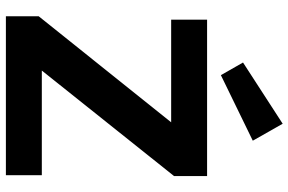

<svg xmlns="http://www.w3.org/2000/svg" viewBox="-188 -816 1003 668"><g transform="rotate(90 314.0 -481.5)"><path d="M469 -859 241 -748 197 -825 410 -963ZM48 -700H592V-585L225 -125H589V0H36V-114L405 -575H48Z"/></g></svg>

Font: Post Grotesk Bold
Style: Bold
Weight: 700
Version: Version 1.0